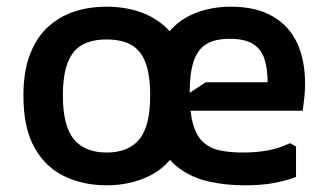

<svg xmlns="http://www.w3.org/2000/svg" viewBox="-20 -542 979 574"><path d="M299 12Q230 12 173.5 -14.5Q117 -41 83.5 -100Q50 -159 50 -256Q50 -328 69.5 -379Q89 -430 123.5 -461.5Q158 -493 202.5 -507.5Q247 -522 299 -522Q350 -522 395 -507.5Q440 -493 474.5 -461.5Q509 -430 528 -379Q547 -328 547 -256Q547 -159 513.5 -100Q480 -41 423.5 -14.5Q367 12 299 12ZM299 -86Q364 -86 396.5 -125.5Q429 -165 429 -256Q429 -318 415 -355Q401 -392 372 -408Q343 -424 299 -424Q255 -424 226 -408Q197 -392 182.5 -355Q168 -318 168 -256Q168 -165 201 -125.5Q234 -86 299 -86ZM429 -255Q429 -353 461.5 -411.5Q494 -470 548.5 -496Q603 -522 670 -522Q746 -522 795.5 -493Q845 -464 868.5 -413Q892 -362 892 -292Q892 -271 890 -252Q888 -233 885 -211H505V-237L595 -296H780Q780 -337 770.5 -366Q761 -395 736.5 -410.5Q712 -426 666 -426Q622 -426 596 -409.5Q570 -393 558.5 -357.5Q547 -322 547 -263Q547 -206 557.5 -170Q568 -134 588.5 -116Q609 -98 638.5 -92Q668 -86 706 -86Q745 -86 779 -92Q813 -98 847 -114L865 -104V-13Q836 -2 799.5 5Q763 12 711 12Q656 12 605.5 1Q555 -10 515.5 -39Q476 -68 452.5 -120.5Q429 -173 429 -255Z"/></svg>

Font: AR One Sans SemiBold
Style: Regular
Weight: 600
Designer: Niteesh Yadav
Foundry: Niteesh Yadav
Version: Version 1.001;gftools[0.9.33]